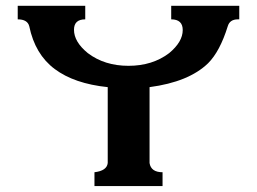

<svg xmlns="http://www.w3.org/2000/svg" viewBox="-20 -630 869 650"><path d="M486.3 -78.1Q491.2 -46.9 530.3 -46.9V0H299.8V-46.9Q341.8 -51.8 344.7 -78.1V-335Q231.4 -346.7 165 -396.5Q98.6 -446.3 79.1 -541Q73.2 -564.5 40 -564.5V-610.4H268.6V-564.5Q230.5 -564.5 230.5 -529.3Q230.5 -488.3 277.3 -450.2Q334 -407.2 415 -407.2Q496.1 -407.2 552.7 -450.2Q598.6 -488.3 598.6 -528.3Q598.6 -564.5 559.6 -564.5V-610.4H790V-564.5H785.2Q757.8 -564.5 751 -541Q724.6 -456.1 684.6 -416Q619.1 -352.5 486.3 -335Z"/></svg>

Font: Menaion Unicode
Style: Regular
Weight: 400
Designer: Aleksandr Andreev
Foundry: Ponomar Technologies, Inc.
Version: 2.0